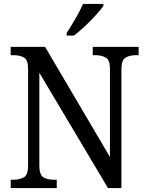

<svg xmlns="http://www.w3.org/2000/svg" viewBox="-20 -951 746 971"><path d="M34 0V-42H47Q79 -42 100.5 -54Q122 -66 122 -114V-604Q122 -649 100.5 -660.5Q79 -672 48 -672H34V-714H208L536 -157V-604Q536 -648 514.5 -660Q493 -672 463 -672H449V-714H681V-672H668Q636 -672 615 -659.5Q594 -647 594 -600V0H526L179 -583V-114Q179 -66 200 -54Q221 -42 253 -42H267V0ZM317 -784Q338 -816 361.5 -856.5Q385 -897 400 -931H503V-921Q491 -904 465.5 -875.5Q440 -847 409.5 -818.5Q379 -790 354 -771H317Z"/></svg>

Font: Noto Serif Khmer SemiCondensed
Style: Regular
Weight: 400
Width: 4
Designer: Danh Hong and the Monotype Design Team
Foundry: Monotype Imaging Inc.
Version: Version 2.004; ttfautohint (v1.8.4.7-5d5b)